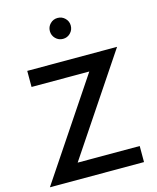

<svg xmlns="http://www.w3.org/2000/svg" viewBox="-157 -1233 1094 1339"><g transform="rotate(-15 390.0 -563.5)"><path d="M33 0H712.5V-116H264.5L739 -825H90.5V-709H507.5ZM390 -976Q421.5 -976 443.5 -998.2Q465.5 -1020.5 465.5 -1052Q465.5 -1083 443.5 -1105Q421.5 -1127 390 -1127Q358.5 -1127 336.5 -1105Q314.5 -1083 314.5 -1052Q314.5 -1020.5 336.5 -998.2Q358.5 -976 390 -976Z"/></g></svg>

Font: Spartan SemiBold
Style: Regular
Weight: 600
Designer: Matt Bailey, Mirko Velimirovic
Foundry: Matt Bailey
Version: Version 1.003; ttfautohint (v1.8.3)